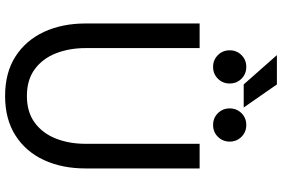

<svg xmlns="http://www.w3.org/2000/svg" viewBox="-190 -864 1063 723"><g transform="rotate(90 341.5 -502.5)"><path d="M161.1 -722.7H68.4V-293Q68.4 -205.1 100.1 -136.7Q131.8 -68.4 192.6 -29.3Q253.4 9.8 341.3 9.8Q429.2 9.8 490.2 -29.3Q551.3 -68.4 582.8 -136.7Q614.3 -205.1 614.3 -293V-722.7H521.5V-293Q521.5 -231.9 502 -181.9Q482.4 -131.8 442.4 -102.1Q402.3 -72.3 341.3 -72.3Q280.3 -72.3 240.2 -102.1Q200.2 -131.8 180.7 -181.9Q161.1 -231.9 161.1 -293ZM297.9 -888.7 187.5 -1013.7H297.9L384.8 -888.7ZM294.4 -835.9Q294.4 -809.6 276.4 -791.5Q258.3 -773.4 231.9 -773.4Q205.6 -773.4 187.5 -791.5Q169.4 -809.6 169.4 -835.9Q169.4 -862.3 187.5 -880.4Q205.6 -898.4 231.9 -898.4Q258.3 -898.4 276.4 -880.4Q294.4 -862.3 294.4 -835.9ZM513.2 -835.9Q513.2 -809.6 495.1 -791.5Q477.1 -773.4 450.7 -773.4Q424.3 -773.4 406.2 -791.5Q388.2 -809.6 388.2 -835.9Q388.2 -862.3 406.2 -880.4Q424.3 -898.4 450.7 -898.4Q477.1 -898.4 495.1 -880.4Q513.2 -862.3 513.2 -835.9Z"/></g></svg>

Font: Giphurs
Style: Regular
Weight: 400
Version: Version 2.010